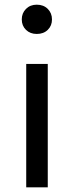

<svg xmlns="http://www.w3.org/2000/svg" viewBox="-20 -800 316 820"><path d="M202 -717Q202 -690 184 -672.5Q166 -655 137 -655Q109 -655 91 -672.5Q73 -690 73 -717Q73 -744 91 -762Q109 -780 137 -780Q166 -780 184 -762Q202 -744 202 -717ZM184 0H92V-527H184Z"/></svg>

Font: Fira Sans
Style: Regular
Weight: 400
Designer: bBox Type GmbH & Carrois Corporate GbR & Edenspiekermann AG
Foundry: bBox Type GmbH & Carrois Corporate GbR & Edenspiekermann AG
Version: Version 4.301